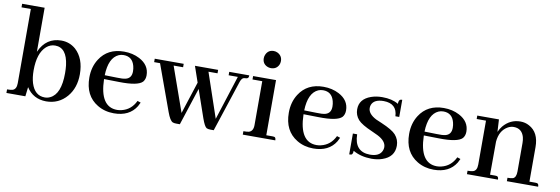

<svg xmlns="http://www.w3.org/2000/svg" viewBox="-50 -985 3926 1346"><g transform="rotate(10 1913.0 -312.5)"><path d="M303.7 9.8Q393.6 9.8 451.2 -57.6Q504.9 -121.1 504.9 -217.8Q504.9 -331.1 439.5 -390.6Q395.5 -428.7 336.9 -428.7Q229.5 -428.7 181.6 -323.2Q180.7 -321.3 180.7 -320.3V-634.8H20.5V-609.4H86.9V-81.1Q86.9 -38.1 59.6 -29.3Q45.9 -25.4 20.5 -25.4V0H155.3L163.1 -66.4Q210.9 8.8 303.7 9.8ZM299.8 -386.7Q382.8 -386.7 398.4 -263.7Q401.4 -237.3 401.4 -208Q401.4 -58.6 328.1 -24.4Q310.5 -15.6 290 -15.6Q218.8 -15.6 192.4 -99.6Q180.7 -138.7 180.7 -189.5Q180.7 -312.5 238.3 -363.3Q265.6 -386.7 299.8 -386.7Z M784.2 -404.3Q846.7 -404.3 863.3 -340.8Q868.2 -322.3 868.2 -302.7Q868.2 -254.9 828.1 -244.1Q805.7 -238.3 764.6 -240.2L677.7 -242.2Q681.6 -367.2 750 -397.5Q765.6 -404.3 784.2 -404.3ZM959 -96.7 935.5 -104.5Q903.3 -37.1 835.9 -21.5Q820.3 -17.6 804.7 -17.6Q682.6 -17.6 677.7 -212.9Q677.7 -213.9 677.7 -214.8L784.2 -212.9Q918 -210 951.2 -245.1Q966.8 -263.7 966.8 -292Q966.8 -365.2 893.6 -403.3Q844.7 -428.7 783.2 -428.7Q667 -428.7 610.4 -339.8Q574.2 -283.2 574.2 -208Q574.2 -78.1 668.9 -21.5Q720.7 9.8 786.1 9.8Q896.5 9.8 945.3 -69.3Q953.1 -83 959 -96.7Z M1209 -392.6V-417H1002.9V-392.6H1044.9L1164.1 -64.5Q1184.6 -7.8 1205.1 1Q1214.8 4.9 1230.5 4.9H1255.9L1342.8 -261.7L1411.1 -64.5Q1430.7 -8.8 1446.3 0Q1457 4.9 1474.6 4.9H1497.1L1617.2 -360.4Q1627 -388.7 1642.6 -391.6Q1647.5 -392.6 1652.3 -392.6Q1671.9 -392.6 1674.8 -406.2Q1675.8 -411.1 1675.8 -417H1533.2V-392.6H1598.6L1497.1 -76.2L1389.6 -392.6H1454.1V-417H1289.1L1328.1 -303.7L1253.9 -75.2L1141.6 -392.6Z M1910.2 -24.4H1866.2V-417H1703.1V-392.6H1772.5V-80.1Q1772.5 -36.1 1741.2 -27.3Q1727.5 -24.4 1703.1 -24.4V0H1934.6Q1934.6 -21.5 1921.9 -23.4Q1917 -24.4 1910.2 -24.4ZM1877 -553.7Q1877 -590.8 1843.8 -608.4Q1830.1 -615.2 1815.4 -615.2Q1778.3 -615.2 1761.7 -582Q1754.9 -568.4 1754.9 -553.7Q1754.9 -514.6 1789.1 -499Q1801.8 -493.2 1815.4 -493.2Q1854.5 -493.2 1871.1 -526.4Q1877 -539.1 1877 -553.7Z M2204.1 -404.3Q2266.6 -404.3 2283.2 -340.8Q2288.1 -322.3 2288.1 -302.7Q2288.1 -254.9 2248 -244.1Q2225.6 -238.3 2184.6 -240.2L2097.7 -242.2Q2101.6 -367.2 2169.9 -397.5Q2185.5 -404.3 2204.1 -404.3ZM2378.9 -96.7 2355.5 -104.5Q2323.2 -37.1 2255.9 -21.5Q2240.2 -17.6 2224.6 -17.6Q2102.5 -17.6 2097.7 -212.9Q2097.7 -213.9 2097.7 -214.8L2204.1 -212.9Q2337.9 -210 2371.1 -245.1Q2386.7 -263.7 2386.7 -292Q2386.7 -365.2 2313.5 -403.3Q2264.6 -428.7 2203.1 -428.7Q2086.9 -428.7 2030.3 -339.8Q1994.1 -283.2 1994.1 -208Q1994.1 -78.1 2088.9 -21.5Q2140.6 9.8 2206.1 9.8Q2316.4 9.8 2365.2 -69.3Q2373 -83 2378.9 -96.7Z M2604.5 -16.6Q2670.9 -16.6 2689.5 -58.6Q2695.3 -71.3 2695.3 -85Q2695.3 -128.9 2633.8 -160.2Q2621.1 -167 2591.8 -179.7Q2514.6 -212.9 2489.3 -241.2Q2461.9 -272.5 2461.9 -314.5Q2461.9 -387.7 2542 -416Q2578.1 -428.7 2621.1 -428.7Q2691.4 -428.7 2736.3 -401.4Q2736.3 -429.7 2751 -433.6Q2755.9 -434.6 2761.7 -434.6V-312.5H2734.4Q2730.5 -402.3 2635.7 -403.3Q2567.4 -403.3 2550.8 -361.3Q2546.9 -350.6 2546.9 -338.9Q2546.9 -296.9 2606.4 -266.6Q2619.1 -260.7 2647.5 -249Q2725.6 -215.8 2751 -187.5Q2780.3 -154.3 2780.3 -110.4Q2780.3 -30.3 2696.3 -2Q2662.1 9.8 2620.1 9.8Q2543 8.8 2488.3 -23.4Q2488.3 2 2475.6 5.9Q2469.7 6.8 2461.9 6.8V-141.6H2492.2Q2494.1 -17.6 2604.5 -16.6Z M3060.5 -404.3Q3123 -404.3 3139.6 -340.8Q3144.5 -322.3 3144.5 -302.7Q3144.5 -254.9 3104.5 -244.1Q3082 -238.3 3041 -240.2L2954.1 -242.2Q2958 -367.2 3026.4 -397.5Q3042 -404.3 3060.5 -404.3ZM3235.4 -96.7 3211.9 -104.5Q3179.7 -37.1 3112.3 -21.5Q3096.7 -17.6 3081.1 -17.6Q2959 -17.6 2954.1 -212.9Q2954.1 -213.9 2954.1 -214.8L3060.5 -212.9Q3194.3 -210 3227.5 -245.1Q3243.2 -263.7 3243.2 -292Q3243.2 -365.2 3169.9 -403.3Q3121.1 -428.7 3059.6 -428.7Q2943.4 -428.7 2886.7 -339.8Q2850.6 -283.2 2850.6 -208Q2850.6 -78.1 2945.3 -21.5Q2997.1 9.8 3062.5 9.8Q3172.9 9.8 3221.7 -69.3Q3229.5 -83 3235.4 -96.7Z M3495.1 -24.4H3459L3460 -259.8Q3466.8 -338.9 3522.5 -371.1Q3543 -382.8 3564.5 -382.8Q3623 -382.8 3639.6 -324.2Q3644.5 -304.7 3644.5 -283.2V-80.1Q3644.5 -37.1 3621.1 -28.3Q3607.4 -24.4 3583 -24.4V0H3805.7Q3805.7 -21.5 3793 -23.4Q3788.1 -24.4 3781.2 -24.4H3739.3V-270.5Q3739.3 -375 3667 -413.1Q3638.7 -428.7 3604.5 -428.7Q3532.2 -428.7 3483.4 -371.1Q3467.8 -351.6 3458 -329.1L3453.1 -417H3298.8V-392.6H3365.2V-80.1Q3365.2 -36.1 3336.9 -28.3Q3323.2 -24.4 3298.8 -24.4V0H3519.5Q3519.5 -21.5 3506.8 -23.4Q3502 -24.4 3495.1 -24.4Z"/></g></svg>

Font: Abhaya Libre SemiBold
Style: Regular
Weight: 600
Designer: Pushpananda Ekanayake, Sol Matas, Pathum Egodawatta
Foundry: Mooniak
Version: Version 1.050 ; ttfautohint (v1.6)